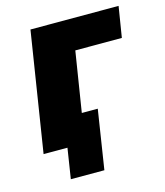

<svg xmlns="http://www.w3.org/2000/svg" viewBox="-98 -581 674 785"><g transform="rotate(-15 238.5 -189.0)"><path d="M105 128 125 0H39L57 -122H286L247 128ZM24 0 104 -506H477L456 -376H259L199 0Z"/></g></svg>

Font: Nunito Sans 7pt Condensed Black
Style: Italic
Weight: 900
Width: 3
Italic angle: -9°
Designer: Vernon Adams
Foundry: Vernon Adams
Version: Version 3.101;gftools[0.9.27]